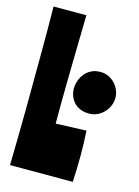

<svg xmlns="http://www.w3.org/2000/svg" viewBox="-123 -886 692 955"><g transform="rotate(15 223.0 -409.0)"><path d="M200 -818Q197 -681 195.5 -592Q194 -503 193 -442.5Q192 -382 192 -341Q192 -300 192 -258L349 -264Q351 -231 352 -199Q353 -167 353 -135Q353 -102 352 -68.5Q351 -35 349 0H26Q29 -140 30.5 -287Q32 -434 32 -574Q32 -639 32 -700Q32 -761 31 -818ZM341 -564Q366 -564 385.5 -554Q405 -544 418.5 -528.5Q432 -513 439 -494.5Q446 -476 446 -459Q446 -437 437.5 -417Q429 -397 414.5 -382Q400 -367 380.5 -358Q361 -349 340 -349Q313 -349 293 -357.5Q273 -366 260 -380.5Q247 -395 240.5 -413Q234 -431 234 -450Q234 -470 241 -490.5Q248 -511 261.5 -527.5Q275 -544 295 -554Q315 -564 341 -564Z"/></g></svg>

Font: Ranchers
Style: Regular
Weight: 400
Designer: Pablo Impallari, Brenda Gallo
Foundry: Pablo Impallari, Brenda Gallo
Version: Version 1.000; ttfautohint (v0.8) -G 200 -r 50